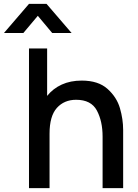

<svg xmlns="http://www.w3.org/2000/svg" viewBox="-80 -970 714 990"><path d="M289 -800H189L115 -888.5L40.5 -800H-59.5L69.5 -950H160ZM555 -300V0H449V-265.5Q449 -345 419.5 -400.2Q390 -455.5 312.5 -455.5Q251 -455.5 213.2 -413.5Q175.5 -371.5 175.5 -281V0H69.5V-720H163V-475.5Q193.5 -513.5 238.5 -534Q283.5 -554.5 341.5 -554.5Q426.5 -554.5 474.2 -511.8Q522 -469 538.5 -412Q555 -355 555 -300Z"/></svg>

Font: Hauora SemiBold
Style: Regular
Weight: 600
Designer: Wayne Shih
Foundry: WCYS
Version: Version 1.001